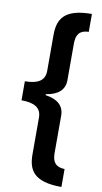

<svg xmlns="http://www.w3.org/2000/svg" viewBox="-111 -848 605 1141"><g transform="rotate(10 191.5 -278.0)"><path d="M347 244V136C292 134 272 106 272 52V-173C272 -232 233 -267 160 -277V-283C233 -294 272 -329 272 -387V-608C272 -662 292 -691 347 -692V-800C177 -800 144 -730 144 -637V-421C144 -361 101 -337 24 -337V-222C101 -222 144 -199 144 -138V81C144 175 176 244 347 244Z"/></g></svg>

Font: Noto Sans Malayalam SemiCondensed
Style: Bold
Weight: 700
Width: 4
Designer: Jelle Bosma - Monotype Design Team
Foundry: Monotype Imaging Inc.
Version: Version 2.104